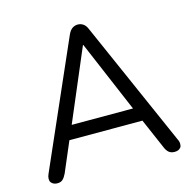

<svg xmlns="http://www.w3.org/2000/svg" viewBox="-105 -819 939 932"><g transform="rotate(-15 364.5 -352.5)"><path d="M364 -609 211 -249H519L366 -609ZM72 7Q56 7 46.5 -0.5Q37 -8 36 -15.5Q35 -23 35 -25Q35 -36 41 -49L316 -675Q325 -695 337.5 -703.5Q350 -712 365 -712Q380 -712 392.5 -703.5Q405 -695 413 -675L689 -49Q696 -36 696 -24Q696 -22 695 -14.5Q694 -7 685 0Q676 7 660 7Q642 7 631 -2.5Q620 -12 613 -30L548 -180H181L117 -30Q108 -11 98 -2Q88 7 72 7Z"/></g></svg>

Font: Nunito
Style: Regular
Weight: 400
Designer: Vernon Adams
Foundry: Vernon Adams
Version: Version 3.602